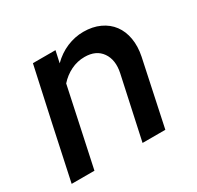

<svg xmlns="http://www.w3.org/2000/svg" viewBox="-117 -646 800 781"><g transform="rotate(-30 282.5 -256.0)"><path d="M10 0Q37 -127 64 -252Q91 -377 119 -504H225Q222 -490 219 -476.5Q216 -463 213 -449Q244 -480 282 -496Q320 -512 360 -512Q403 -512 436.5 -496.5Q470 -481 490.5 -453.5Q511 -426 517.5 -388Q524 -350 515 -306Q499 -229 482.5 -153Q466 -77 450 0H343L406 -291Q418 -348 392.5 -384.5Q367 -421 313 -421Q279 -421 248.5 -406Q218 -391 195 -365Q175 -273 156 -182Q137 -91 117 0Z"/></g></svg>

Font: Rosa Sans Medium
Style: Italic
Weight: 500
Italic angle: -12°
Designer: Pentagram / MCKL
Foundry: Pentagram / MCKL
Version: Version 1.005;September 16, 2019;FontCreator 11.5.0.2425 64-